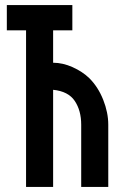

<svg xmlns="http://www.w3.org/2000/svg" viewBox="-20 -739 490 759"><path d="M190 -491Q228 -491 267 -473.5Q306 -456 333 -430Q368 -395 388 -344.5Q408 -294 408 -246V0H301V-246Q301 -302 275.5 -340Q250 -378 190 -384V0H83V-619H7V-719H266V-619H190Z"/></svg>

Font: Osterbar
Style: Regular
Weight: 500
Width: 3
Designer: Peter Wiegel, Basierend auf Erbar schmal-halbfette Grotesk v. Jacob Erbar
Foundry: Peter Wiegel
Version: Version 1.0